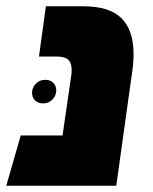

<svg xmlns="http://www.w3.org/2000/svg" viewBox="-50 -591 486 611"><path d="M375 -420Q375 -392 371 -365L320 0H-30L16 -160H149L177 -352Q178 -358 178 -369Q178 -391 167 -401Q156 -411 131 -411H74L96 -571H215Q299 -571 337 -532.5Q375 -494 375 -420ZM129 -303Q129 -318 119.5 -327.5Q110 -337 94 -337Q76 -337 64 -324.5Q52 -312 52 -296Q52 -281 61.5 -271.5Q71 -262 87 -262Q105 -262 117 -274.5Q129 -287 129 -303Z"/></svg>

Font: FiraGO Heavy
Style: Italic
Weight: 900
Italic angle: -8°
Designer: bBox Type GmbH
Foundry: bBox Type GmbH
Version: Version 1.001